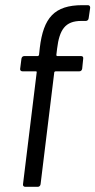

<svg xmlns="http://www.w3.org/2000/svg" viewBox="-20 -723 369 743"><path d="M295 -642H312C317 -642 322 -645 323 -652L329 -693C329 -699 326 -703 320 -703H299C190 -703 148 -654 134 -538L131 -510C130 -508 128 -506 126 -506H74C68 -506 64 -502 63 -496L58 -457C57 -451 61 -447 67 -447H119C121 -447 123 -445 122 -443L69 -10C68 -4 72 0 78 0H126C132 0 136 -4 137 -10L190 -443C190 -445 193 -447 195 -447H287C293 -447 297 -451 298 -457L302 -496C303 -502 300 -506 294 -506H202C200 -506 198 -508 198 -510L201 -535C210 -608 232 -642 295 -642Z"/></svg>

Font: Barlow Semi Condensed
Style: Italic
Weight: 400
Width: 4
Italic angle: -7°
Designer: Jeremy Tribby
Foundry: Tribby Type
Version: Version 1.422;hotconv 1.0.109;makeotfexe 2.5.65596